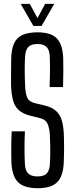

<svg xmlns="http://www.w3.org/2000/svg" viewBox="-20 -976 391 1003"><path d="M177.1 7.2Q105.2 7.2 73.8 -24.8Q42.3 -56.8 39.4 -129.8Q38.9 -159.7 38.7 -184.7Q38.5 -209.7 39.1 -234.9Q39.7 -260.2 41.1 -290.1H110.1Q108.1 -246.4 108 -203Q107.9 -159.5 110.1 -118.5Q111.8 -85.2 127.3 -69.8Q142.7 -54.4 176.7 -54.4Q209.8 -54.4 224.1 -69.8Q238.5 -85.2 240.7 -118.5Q242.3 -145.8 242.6 -167.5Q243 -189.3 242.4 -212.2Q241.9 -235.1 240.7 -265.2Q239.5 -301.3 230 -325.8Q220.6 -350.4 192.3 -358L137.7 -371.8Q98.4 -381.8 77.2 -401.4Q56.1 -421.1 47.7 -453.1Q39.3 -485 37.8 -531.4Q37.3 -563 37.7 -599.9Q38.1 -636.8 38.6 -671.6Q40 -720.1 53.7 -749.9Q67.4 -779.8 97.4 -793.5Q127.4 -807.2 176.7 -807.2Q245.8 -807.2 276.7 -775.5Q307.7 -743.7 310.2 -670.8Q311.2 -643.7 310.8 -604Q310.5 -564.3 309.4 -521.1H239.3Q240.8 -561.1 241.1 -601.6Q241.4 -642.1 239.9 -682.1Q238.6 -715.3 223.2 -730.6Q207.9 -746 175.9 -746Q142.3 -746 127.8 -730.6Q113.3 -715.3 111.1 -682.1Q108.9 -644.7 109.1 -607Q109.3 -569.2 111.1 -531.4Q112.4 -488.8 121.9 -466.7Q131.4 -444.6 161.3 -437.4L212 -425.2Q252.5 -415.7 274.1 -395.2Q295.6 -374.7 304.1 -342.5Q312.6 -310.3 313.8 -265.2Q314.7 -235.8 314.7 -215.2Q314.7 -194.5 314.4 -175.1Q314.1 -155.6 313.2 -129.8Q310.7 -56.8 279.3 -24.8Q247.9 7.2 177.1 7.2ZM154.2 -840.6 88.1 -955.8H135.5L175.9 -881.4L215.8 -955.8H263.3L197.2 -840.6Z"/></svg>

Font: Big Shoulders Thin
Style: Regular
Weight: 100
Designer: Patric King
Foundry: XO Type Co
Version: Version 2.002